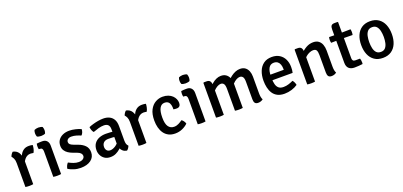

<svg xmlns="http://www.w3.org/2000/svg" viewBox="18 -1622 5398 2569"><g transform="rotate(-20 2717.0 -337.0)"><path d="M368 -495Q368 -473.5 361.5 -443.5Q355 -413.5 341 -391Q330.5 -393.5 320 -394.5Q309.5 -395.5 298.5 -396.5Q271.5 -396.5 251 -385.2Q230.5 -374 215.8 -356Q201 -338 190.8 -315.8Q180.5 -293.5 173 -271.5L157.5 -291Q159 -327 167.5 -364Q176 -401 193.8 -432.2Q211.5 -463.5 240.8 -482.5Q270 -501.5 313 -501.5Q328 -501.5 340.8 -500Q353.5 -498.5 368 -495ZM47 -443Q51 -458.5 62.5 -476Q74 -493.5 86 -502Q139 -492 165 -451.5Q191 -411 195 -349.5V0Q171 4.5 140 4.5Q108.5 4.5 84 0V-340Q84 -380.5 72 -406Q60 -431.5 47 -443Z M592 0Q568 4.5 536.5 4.5Q505 4.5 481 0V-361.5Q481 -387.5 471.5 -400.8Q462 -414 437 -414H425Q420.5 -433 420.5 -453Q420.5 -462.5 421.5 -472.8Q422.5 -483 425 -493.5Q444.5 -496 462.5 -497Q480.5 -498 492 -498H507Q546.5 -498 569.2 -473Q592 -448 592 -404.5ZM450 -629Q450 -655 459.5 -675.5Q469.5 -681 485.8 -684.8Q502 -688.5 517.5 -688.5Q532 -688.5 549.5 -684.8Q567 -681 575.5 -675.5Q579.5 -666 582.2 -653Q585 -640 585 -629Q585 -603 575.5 -582Q567.5 -576.5 549.8 -573Q532 -569.5 517.5 -569.5Q502 -569.5 485.2 -573Q468.5 -576.5 459.5 -582Q450 -603 450 -629Z M694.5 -36Q695.5 -55 706 -77.8Q716.5 -100.5 730 -113.5Q762 -96.5 798 -83Q834 -69.5 870.5 -69.5Q909.5 -69.5 932.2 -86Q955 -102.5 955 -128Q955 -148 940 -164.8Q925 -181.5 895 -192.5L837 -214Q802.5 -226.5 773.8 -245.5Q745 -264.5 727.8 -292Q710.5 -319.5 710.5 -357.5Q710.5 -404 733.8 -437.8Q757 -471.5 797.8 -489.8Q838.5 -508 890 -508Q931.5 -508 978.2 -496.8Q1025 -485.5 1056 -471Q1057 -450.5 1047.8 -426.5Q1038.5 -402.5 1024 -390.5Q997 -402.5 961.8 -413.2Q926.5 -424 889.5 -424Q859 -424 840.5 -409Q822 -394 822 -369.5Q822 -350 836.5 -336.8Q851 -323.5 880.5 -312.5L942 -289.5Q998.5 -269.5 1034.2 -233Q1070 -196.5 1070 -137.5Q1070 -67.5 1015.5 -27Q961 13.5 871 13.5Q818 13.5 772.8 -1.5Q727.5 -16.5 694.5 -36Z M1145.5 -135Q1145.5 -192 1171.2 -229Q1197 -266 1240.5 -283.8Q1284 -301.5 1338 -301.5Q1365 -301.5 1400.2 -299.2Q1435.5 -297 1465.5 -290V-216.5Q1439.5 -222.5 1406.5 -224.2Q1373.5 -226 1345.5 -226Q1302 -226 1278.8 -203.5Q1255.5 -181 1255.5 -142.5Q1255.5 -113.5 1272 -93.2Q1288.5 -73 1319.5 -73Q1355 -73 1394.2 -98Q1433.5 -123 1460.5 -170.5L1477 -88.5Q1459 -67 1432.8 -43.5Q1406.5 -20 1371.8 -3.2Q1337 13.5 1293.5 13.5Q1243.5 13.5 1210.8 -8.8Q1178 -31 1161.8 -65Q1145.5 -99 1145.5 -135ZM1568 -49.5Q1564 -34.5 1552.5 -17.8Q1541 -1 1528 7.5Q1494.5 2 1473.8 -15.5Q1453 -33 1442.8 -57.2Q1432.5 -81.5 1430.5 -108V-331.5Q1430.5 -376.5 1409.8 -396.2Q1389 -416 1351 -416Q1314 -416 1274.2 -405Q1234.5 -394 1195 -379Q1182 -392.5 1173.5 -415.5Q1165 -438.5 1164 -459.5Q1192.5 -472 1228.8 -482.2Q1265 -492.5 1303 -498.8Q1341 -505 1374.5 -505Q1423 -505 1460.2 -487.2Q1497.5 -469.5 1518.8 -432.5Q1540 -395.5 1540 -337V-132.5Q1540 -105 1545.8 -84.8Q1551.5 -64.5 1568 -49.5Z M1980 -495Q1980 -473.5 1973.5 -443.5Q1967 -413.5 1953 -391Q1942.5 -393.5 1932 -394.5Q1921.5 -395.5 1910.5 -396.5Q1883.5 -396.5 1863 -385.2Q1842.5 -374 1827.8 -356Q1813 -338 1802.8 -315.8Q1792.5 -293.5 1785 -271.5L1769.5 -291Q1771 -327 1779.5 -364Q1788 -401 1805.8 -432.2Q1823.5 -463.5 1852.8 -482.5Q1882 -501.5 1925 -501.5Q1940 -501.5 1952.8 -500Q1965.5 -498.5 1980 -495ZM1659 -443Q1663 -458.5 1674.5 -476Q1686 -493.5 1698 -502Q1751 -492 1777 -451.5Q1803 -411 1807 -349.5V0Q1783 4.5 1752 4.5Q1720.5 4.5 1696 0V-340Q1696 -380.5 1684 -406Q1672 -431.5 1659 -443Z M2300.5 -299Q2302 -332.5 2295.5 -360.8Q2289 -389 2270.5 -406Q2252 -423 2217 -423Q2171.5 -423 2147 -378.8Q2122.5 -334.5 2122.5 -244.5Q2122.5 -156.5 2151.2 -116.5Q2180 -76.5 2231.5 -76.5Q2265.5 -76.5 2295.8 -92Q2326 -107.5 2351.5 -126Q2366 -117.5 2379.8 -98.2Q2393.5 -79 2397.5 -61Q2363.5 -27.5 2316 -7Q2268.5 13.5 2215 13.5Q2161 13.5 2121.8 -6.8Q2082.5 -27 2057.5 -62.5Q2032.5 -98 2020.2 -144.8Q2008 -191.5 2008 -244.5Q2008 -338 2038.8 -396Q2069.5 -454 2118 -481Q2166.5 -508 2219.5 -508Q2264.5 -508 2299 -494.5Q2333.5 -481 2356.5 -458.8Q2379.5 -436.5 2391 -409.5Q2402.5 -382.5 2402.5 -354.5Q2402.5 -326.5 2388.8 -310.8Q2375 -295 2346.5 -295Q2333 -295 2322.5 -296Q2312 -297 2300.5 -299Z M2649 0Q2625 4.5 2593.5 4.5Q2562 4.5 2538 0V-361.5Q2538 -387.5 2528.5 -400.8Q2519 -414 2494 -414H2482Q2477.5 -433 2477.5 -453Q2477.5 -462.5 2478.5 -472.8Q2479.5 -483 2482 -493.5Q2501.5 -496 2519.5 -497Q2537.5 -498 2549 -498H2564Q2603.5 -498 2626.2 -473Q2649 -448 2649 -404.5ZM2507 -629Q2507 -655 2516.5 -675.5Q2526.5 -681 2542.8 -684.8Q2559 -688.5 2574.5 -688.5Q2589 -688.5 2606.5 -684.8Q2624 -681 2632.5 -675.5Q2636.5 -666 2639.2 -653Q2642 -640 2642 -629Q2642 -603 2632.5 -582Q2624.5 -576.5 2606.8 -573Q2589 -569.5 2574.5 -569.5Q2559 -569.5 2542.2 -573Q2525.5 -576.5 2516.5 -582Q2507 -603 2507 -629Z M2846 -499.5Q2880 -499.5 2894.5 -478.2Q2909 -457 2909 -420V0Q2885.5 4.5 2854 4.5Q2822.5 4.5 2798 0V-492.5L2804.5 -499.5ZM3068 -311.5Q3068 -362 3053.2 -382.8Q3038.5 -403.5 3010.5 -403.5Q2986.5 -403.5 2959 -387.5Q2931.5 -371.5 2908 -345.8Q2884.5 -320 2871.5 -289V-395Q2893.5 -425.5 2921.8 -450Q2950 -474.5 2982.2 -489Q3014.5 -503.5 3048.5 -503.5Q3092 -503.5 3121 -482.8Q3150 -462 3164.5 -426.8Q3179 -391.5 3179 -347.5V0Q3156 4.5 3124 4.5Q3092.5 4.5 3068 0ZM3339 -312.5Q3339 -363 3323.8 -383.2Q3308.5 -403.5 3281 -403.5Q3257.5 -403.5 3230.5 -388Q3203.5 -372.5 3179.2 -346.2Q3155 -320 3139 -286.5V-406Q3163 -433 3192.8 -455.2Q3222.5 -477.5 3255 -490.5Q3287.5 -503.5 3321 -503.5Q3365 -503.5 3393.5 -482.5Q3422 -461.5 3436 -426Q3450 -390.5 3450 -347V-108.5Q3450 -82 3454 -58.2Q3458 -34.5 3468 -17Q3455.5 -6.5 3437 0.2Q3418.5 7 3398 7Q3365.5 7 3352.2 -11Q3339 -29 3339 -63.5Z M3633 -212V-291.5H3868.5V-304.5Q3868.5 -337.5 3859.2 -365.2Q3850 -393 3829 -409.8Q3808 -426.5 3774 -426.5Q3725 -426.5 3701.2 -385.2Q3677.5 -344 3677.5 -271V-237Q3677.5 -191.5 3686.8 -155Q3696 -118.5 3720 -97.2Q3744 -76 3789 -76Q3826.5 -76 3861 -86.8Q3895.5 -97.5 3927.5 -113Q3940.5 -100 3949.2 -80Q3958 -60 3960.5 -43Q3924.5 -17.5 3874.5 -2Q3824.5 13.5 3772.5 13.5Q3712 13.5 3671.5 -7.8Q3631 -29 3607.5 -65.8Q3584 -102.5 3573.8 -149Q3563.5 -195.5 3563.5 -246Q3563.5 -321 3586.8 -380Q3610 -439 3656.8 -473.5Q3703.5 -508 3774.5 -508Q3839.5 -508 3884 -479.5Q3928.5 -451 3951.5 -402.8Q3974.5 -354.5 3974.5 -294.5Q3974.5 -269 3972.8 -251.2Q3971 -233.5 3966 -212Z M4145.5 -499.5Q4179.5 -499.5 4193.8 -478.2Q4208 -457 4208 -420V0Q4184.5 4.5 4153 4.5Q4121.5 4.5 4097 0V-493L4103.5 -499.5ZM4496 -108.5Q4496 -82 4500 -58.2Q4504 -34.5 4514 -17Q4501.5 -6.5 4483 0.2Q4464.5 7 4444.5 7Q4411.5 7 4398.2 -11Q4385 -29 4385 -63.5V-312Q4385 -360 4373 -381.8Q4361 -403.5 4325.5 -403.5Q4302 -403.5 4274 -392Q4246 -380.5 4221 -359Q4196 -337.5 4180 -307V-411.5Q4214 -449.5 4261.2 -476.5Q4308.5 -503.5 4362.5 -503.5Q4409 -503.5 4438.5 -481.5Q4468 -459.5 4482 -422Q4496 -384.5 4496 -337.5Z M4661.5 -577Q4661.5 -614.5 4674.2 -630.8Q4687 -647 4721.5 -647H4764L4770 -641V-126.5Q4770 -106.5 4779.8 -94.8Q4789.5 -83 4812 -83H4879Q4888 -57.5 4888 -27.5Q4888 -21.5 4887.8 -15Q4887.5 -8.5 4885.5 -3.5Q4860.5 0 4830.8 2.2Q4801 4.5 4771.5 4.5Q4718 4.5 4689.8 -22.5Q4661.5 -49.5 4661.5 -103.5ZM4893.5 -495.5Q4898 -474.5 4898 -455Q4898 -434 4893.5 -414L4726.5 -416.5L4588 -414Q4583 -434 4583 -455Q4583 -474.5 4588 -495.5L4728 -493Z M5391.5 -247Q5391.5 -170 5366.8 -111.2Q5342 -52.5 5293.2 -19.5Q5244.5 13.5 5173 13.5Q5101 13.5 5052.5 -20Q5004 -53.5 4979.5 -112.2Q4955 -171 4955 -247Q4955 -324 4979.8 -382.8Q5004.5 -441.5 5053 -474.8Q5101.5 -508 5173 -508Q5245 -508 5293.8 -474.5Q5342.5 -441 5367 -382.2Q5391.5 -323.5 5391.5 -247ZM5069.5 -247Q5069.5 -201.5 5078.2 -161.2Q5087 -121 5109.5 -96.2Q5132 -71.5 5173.5 -71.5Q5214.5 -71.5 5236.8 -96.2Q5259 -121 5268 -161.2Q5277 -201.5 5277 -247Q5277 -292.5 5268 -333Q5259 -373.5 5236.8 -398.5Q5214.5 -423.5 5173.5 -423.5Q5132 -423.5 5109.5 -398.5Q5087 -373.5 5078.2 -333Q5069.5 -292.5 5069.5 -247Z"/></g></svg>

Font: Signika Negative Light Medium
Style: Regular
Weight: 500
Version: Version 2.001